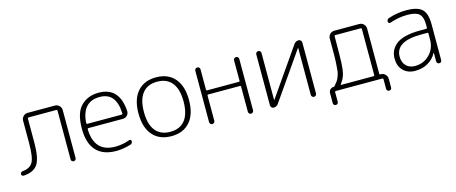

<svg xmlns="http://www.w3.org/2000/svg" viewBox="-41 -1056 4045 1703"><g transform="rotate(-15 1981.5 -205.0)"><path d="M49 9Q41 10 34.5 4Q28 -2 28 -10Q28 -18 34.5 -24.5Q41 -31 49 -32Q117 -37 143 -82.5Q169 -128 169 -257V-463Q169 -486 185.5 -503Q202 -520 225 -520H477Q500 -520 516.5 -503Q533 -486 533 -463V-23Q533 -13 526.5 -6.5Q520 0 510 0Q500 0 493.5 -6.5Q487 -13 487 -23V-471Q487 -479 478 -479H223Q215 -479 215 -471V-251Q215 -108 178.5 -52.5Q142 3 49 9Z M879 -491Q717 -491 704 -299Q704 -289 713 -289H1027Q1036 -289 1036 -299Q1029 -491 879 -491ZM898 10Q778 10 716 -58Q654 -126 654 -260Q654 -405 717 -467.5Q780 -530 879 -530Q1070 -530 1083 -306Q1084 -283 1067.5 -266.5Q1051 -250 1027 -250H711Q703 -250 703 -241Q709 -29 901 -29Q968 -29 1033 -53Q1040 -56 1046.5 -51.5Q1053 -47 1053 -39Q1053 -18 1032 -11Q963 10 898 10Z M1541.5 -431.5Q1495 -490 1406 -490Q1317 -490 1270.5 -431.5Q1224 -373 1224 -260Q1224 -147 1270.5 -88.5Q1317 -30 1406 -30Q1495 -30 1541.5 -88.5Q1588 -147 1588 -260Q1588 -373 1541.5 -431.5ZM1577 -60.5Q1516 10 1406 10Q1296 10 1235 -60.5Q1174 -131 1174 -260Q1174 -389 1235 -459.5Q1296 -530 1406 -530Q1516 -530 1577 -459.5Q1638 -389 1638 -260Q1638 -131 1577 -60.5Z M1759 -24V-496Q1759 -506 1766 -513Q1773 -520 1783 -520Q1793 -520 1800 -513Q1807 -506 1807 -496V-310Q1807 -301 1816 -301H2106Q2115 -301 2115 -310V-496Q2115 -506 2122 -513Q2129 -520 2139 -520Q2149 -520 2156 -513Q2163 -506 2163 -496V-24Q2163 -14 2156 -7Q2149 0 2139 0Q2129 0 2122 -7Q2115 -14 2115 -24V-254Q2115 -263 2106 -263H1816Q1807 -263 1807 -254V-24Q1807 -14 1800 -7Q1793 0 1783 0Q1773 0 1766 -7Q1759 -14 1759 -24Z M2346 0Q2335 0 2327 -8.5Q2319 -17 2319 -28V-496Q2319 -506 2326 -513Q2333 -520 2343 -520Q2353 -520 2360 -513Q2367 -506 2367 -496V-64L2368 -63L2369 -64L2670 -497Q2686 -520 2714 -520Q2725 -520 2733 -511.5Q2741 -503 2741 -492V-24Q2741 -14 2734 -7Q2727 0 2717 0Q2707 0 2700 -7Q2693 -14 2693 -24V-456L2692 -457L2691 -456L2390 -23Q2374 0 2346 0Z M2975 -47Q2970 -40 2978 -40H3273Q3282 -40 3282 -48V-471Q3282 -480 3273 -480H3040Q3032 -480 3032 -472Q3032 -292 3029 -228Q3026 -164 3015.5 -125.5Q3005 -87 2975 -47ZM2862 97V5Q2862 -14 2875 -27Q2888 -40 2907 -40Q2913 -40 2918 -46Q2937 -70 2946 -81.5Q2955 -93 2964.5 -119.5Q2974 -146 2976.5 -162.5Q2979 -179 2982 -230.5Q2985 -282 2985 -324.5Q2985 -367 2985 -464Q2985 -487 3002 -503.5Q3019 -520 3042 -520H3272Q3295 -520 3311.5 -503Q3328 -486 3328 -463V-48Q3328 -40 3337 -40H3342Q3365 -40 3381.5 -23Q3398 -6 3398 17V97Q3398 107 3391.5 113.5Q3385 120 3375 120Q3365 120 3358.5 113.5Q3352 107 3352 97V9Q3352 0 3343 0H2917Q2908 0 2908 9V97Q2908 107 2901.5 113.5Q2895 120 2885 120Q2875 120 2868.5 113.5Q2862 107 2862 97Z M3777 -288Q3542 -288 3542 -147Q3542 -94 3572.5 -63Q3603 -32 3654 -32Q3732 -32 3787 -86.5Q3842 -141 3842 -227V-279Q3842 -288 3833 -288ZM3645 10Q3576 10 3535 -31.5Q3494 -73 3494 -143Q3494 -180 3507.5 -210.5Q3521 -241 3551.5 -268Q3582 -295 3639.5 -310Q3697 -325 3777 -325H3833Q3842 -325 3842 -334V-363Q3842 -432 3811.5 -460Q3781 -488 3704 -488Q3622 -488 3542 -460Q3534 -457 3527 -461.5Q3520 -466 3520 -474Q3520 -497 3542 -504Q3622 -530 3704 -530Q3807 -530 3848.5 -490.5Q3890 -451 3890 -353V-23Q3890 -13 3883.5 -6.5Q3877 0 3867 0Q3857 0 3850.5 -6.5Q3844 -13 3844 -23V-101Q3844 -102 3843 -102Q3841 -102 3841 -101Q3813 -49 3762 -19.5Q3711 10 3645 10Z"/></g></svg>

Font: Rounded Mplus 1c Light
Style: Regular
Weight: 300
Version: Version 1.059.20150529